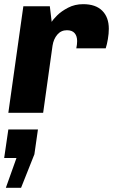

<svg xmlns="http://www.w3.org/2000/svg" viewBox="-21 -541 542 921"><path d="M501 -403Q501 -380 496.5 -353.5Q492 -327 486 -309H345Q349 -328 349 -344Q349 -368 337 -382Q325 -396 300 -396Q272 -396 254 -375Q236 -354 231 -322L186 0H19L91 -511H218L227 -436Q233 -447 253 -467Q273 -487 305.5 -504Q338 -521 378 -521Q438 -521 469.5 -489.5Q501 -458 501 -403ZM58 217H-1L19 80H161L144 199L80 360H7Z"/></svg>

Font: Chivo ExtraBold Italic
Style: Regular
Weight: 800
Italic angle: -8.05°
Designer: Hector Gatti
Foundry: Omnibus-Type
Version: Version 1.007